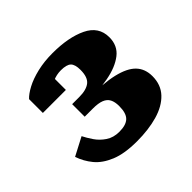

<svg xmlns="http://www.w3.org/2000/svg" viewBox="-112 -875 649 649"><g transform="rotate(-45 212.5 -550.5)"><path d="M183 -409Q155 -409 135 -422.5Q115 -436 102.5 -454.5Q90 -473 82 -489L17 -455Q27 -425 47.5 -400Q68 -375 105.5 -359.5Q143 -344 202 -344Q258 -344 301.5 -356.5Q345 -369 370 -395.5Q395 -422 395 -463Q395 -498 374 -520Q353 -542 306.5 -553Q260 -564 182 -563L171 -556Q231 -556 279 -565Q327 -574 356 -596.5Q385 -619 385 -659Q385 -710 336 -733.5Q287 -757 211 -757Q171 -757 137.5 -749Q104 -741 80.5 -728.5Q57 -716 45 -703V-637H155V-705Q147 -704 139 -699Q131 -694 126.5 -686Q122 -678 122 -666Q131 -679 150 -687.5Q169 -696 190 -696Q217 -696 227.5 -686Q238 -676 238 -650Q238 -615 221 -601.5Q204 -588 170 -588H136V-528H175Q201 -528 216 -522Q231 -516 237.5 -503.5Q244 -491 244 -471Q244 -437 229.5 -423Q215 -409 183 -409Z"/></g></svg>

Font: Roboto Serif Black
Style: Regular
Weight: 900
Designer: Greg Gazdowicz
Foundry: Commercial Type
Version: Version 1.008